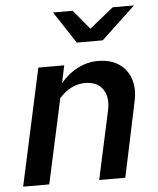

<svg xmlns="http://www.w3.org/2000/svg" viewBox="-52 -775 676 820"><g transform="rotate(-5 285.5 -365.0)"><path d="M14 0 123 -501H234L218 -426Q252 -466 293 -486.5Q334 -507 379 -507Q432 -507 468 -483Q504 -459 518 -416Q532 -373 519 -317L452 0H340L403 -290Q416 -348 392 -383Q368 -418 316 -418Q285 -418 257 -404Q229 -390 205 -363L126 0ZM296 -593 206 -730H290L359 -647L462 -730H553L407 -593Z"/></g></svg>

Font: Red Hat Text SemiBold
Style: Italic
Weight: 600
Italic angle: -12°
Designer: Pentagram, MCKL
Foundry: Pentagram, MCKL
Version: Version 1.023